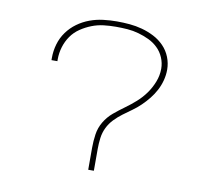

<svg xmlns="http://www.w3.org/2000/svg" viewBox="-64 -599 729 671"><g transform="rotate(10 300.0 -264.0)"><path d="M290 0V-78Q290 -102 293.5 -126Q297 -150 309.5 -171Q322 -192 340.5 -207.5Q359 -223 378.5 -237Q398 -251 416 -267Q434 -283 448 -302.5Q462 -322 471 -345Q480 -368 480 -392Q480 -412 472 -431Q464 -450 449.5 -464Q435 -478 417 -486.5Q399 -495 379.5 -500.5Q360 -506 340 -507.5Q320 -509 299 -509Q277 -509 255.5 -506.5Q234 -504 213.5 -496Q193 -488 174.5 -475.5Q156 -463 143.5 -445Q131 -427 124.5 -405.5Q118 -384 118 -362V-355H97V-363Q97 -388 104 -412Q111 -436 125.5 -456Q140 -476 160 -490.5Q180 -505 203 -513.5Q226 -522 250.5 -525Q275 -528 299 -528Q322 -528 344.5 -526Q367 -524 389 -518Q411 -512 431.5 -501.5Q452 -491 468 -474.5Q484 -458 492.5 -436.5Q501 -415 501 -392Q501 -373 496 -354Q491 -335 482 -318Q473 -301 461 -286Q449 -271 435 -257.5Q421 -244 405.5 -233Q390 -222 374.5 -210.5Q359 -199 345.5 -185Q332 -171 323.5 -153.5Q315 -136 312.5 -116.5Q310 -97 310 -78V0Z"/></g></svg>

Font: Iosevka Thin Extended
Style: Regular
Weight: 100
Width: 7
Monospace: yes
Designer: Belleve Invis
Foundry: Belleve Invis
Version: Version 32.5.0; ttfautohint (v1.8.4)